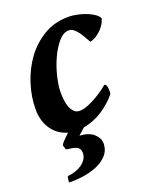

<svg xmlns="http://www.w3.org/2000/svg" viewBox="-124 -517 647 793"><g transform="rotate(-20 200.0 -120.0)"><path d="M70 49Q72 43 83 31.5Q94 20 108 7Q65 -5 40 -41Q15 -77 15 -129Q15 -184 33 -240Q51 -296 84 -341Q117 -386 164.5 -414Q212 -442 272 -442Q293 -442 314.5 -437Q336 -432 354 -424.5Q372 -417 384.5 -407.5Q397 -398 400 -389Q398 -381 392.5 -370Q387 -359 377 -348Q367 -337 353.5 -327.5Q340 -318 323 -314Q318 -322 311 -335Q304 -348 295.5 -360Q287 -372 277 -380.5Q267 -389 255 -389Q231 -389 209.5 -364Q188 -339 171.5 -303Q155 -267 145.5 -227.5Q136 -188 136 -159Q136 -143 138 -125.5Q140 -108 145.5 -94Q151 -80 160.5 -70.5Q170 -61 184 -61Q201 -61 221 -69Q241 -77 260 -88Q279 -99 294 -110Q309 -121 316 -127Q328 -127 328 -98Q328 -96 328 -92Q328 -88 326 -82Q299 -49 260.5 -24Q222 1 177 9L148 35Q188 37 209 55.5Q230 74 231 97Q231 129 211.5 150Q192 171 163.5 182.5Q135 194 102.5 198.5Q70 203 43 202Q41 202 42 194Q43 186 44 182Q45 175 49 175Q63 174 78.5 169Q94 164 107 155.5Q120 147 128.5 134.5Q137 122 137 105Q137 88 124 80.5Q111 73 85 71Q77 70 75.5 67Q74 64 71 53Z"/></g></svg>

Font: Lusitana
Style: Bold Italic
Weight: 700
Designer: Ana Paula Megda
Foundry: Ana Paula Megda
Version: Version 1.000; ttfautohint (v1.1) -l 8 -r 50 -G 200 -x 14 -D